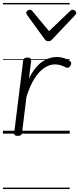

<svg xmlns="http://www.w3.org/2000/svg" viewBox="-20 -905 536 1300"><path d="M100 15Q87 15 80.5 10Q74 5 76 -5L137 -496Q139 -506 145.5 -510.5Q152 -515 165 -515Q180 -515 186 -510Q192 -505 191 -494L176 -373Q196 -414 219 -442.5Q242 -471 266.5 -487.5Q291 -504 315.5 -511.5Q340 -519 363 -519Q391 -519 416.5 -510.5Q442 -502 456 -490Q462 -484 462.5 -477Q463 -470 456 -459Q450 -449 442.5 -447Q435 -445 427 -448Q414 -455 395 -462Q376 -469 353 -469Q326 -469 299.5 -456.5Q273 -444 247.5 -417.5Q222 -391 199.5 -349Q177 -307 159 -248L129 -4Q128 6 121 10.5Q114 15 100 15ZM472 -839Q480 -839 488 -832.5Q496 -826 496 -817Q496 -813 494 -810Q492 -807 489 -803L334 -639Q328 -632 322 -629Q316 -626 307 -626Q299 -626 293.5 -629Q288 -632 283 -639L163 -804Q160 -808 159 -811.5Q158 -815 158 -818Q158 -827 166 -833Q174 -839 182 -839Q187 -839 191 -837Q195 -835 199 -830L312 -694L454 -830Q459 -835 463 -837Q467 -839 472 -839ZM0 365H452V375H0ZM0 -20H452V0H0ZM0 -505H452V-500H0ZM0 -885H452V-875H0Z"/></svg>

Font: Playwrite GB J Guides
Style: Italic
Weight: 400
Italic angle: -7.01216°
Designer: Veronika Burian, José Scaglione
Foundry: TypeTogether
Version: Version 1.003